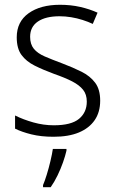

<svg xmlns="http://www.w3.org/2000/svg" viewBox="-20 -562 482 803"><path d="M399 -141Q399 -93 376 -59.5Q353 -26 310 -8Q267 10 204 10Q152 10 111.5 0Q71 -10 43 -24V-79Q77 -62 119.5 -50Q162 -38 205 -38Q278 -38 310.5 -65Q343 -92 343 -137Q343 -167 327.5 -186.5Q312 -206 282 -221.5Q252 -237 206 -253Q160 -270 125 -287.5Q90 -305 70 -332Q50 -359 50 -406Q50 -471 99.5 -506.5Q149 -542 231 -542Q276 -542 315.5 -533Q355 -524 388 -509L368 -462Q349 -471 325.5 -478.5Q302 -486 277.5 -490Q253 -494 229 -494Q171 -494 138.5 -472Q106 -450 106 -408Q106 -377 121.5 -358Q137 -339 167 -326Q197 -313 240 -297Q285 -280 321 -262Q357 -244 378 -216Q399 -188 399 -141ZM258 68Q253 90 243.5 117Q234 144 221 171Q208 198 192 221H160V212Q167 196 175.5 168.5Q184 141 191 111.5Q198 82 201 61H258Z"/></svg>

Font: Noto Sans Display Light
Style: Regular
Weight: 300
Designer: Monotype Design Team
Foundry: Monotype Imaging Inc.
Version: Version 2.003